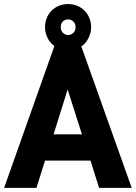

<svg xmlns="http://www.w3.org/2000/svg" viewBox="-30 -912 666 942"><path d="M369.1 -684.1 616.2 9.8H456.1L414.1 -124H190.9L148.9 9.8H-9.8L236.8 -686Q216.8 -700.7 205.1 -722.2Q190.9 -749.5 190.9 -777.8Q190.9 -826.2 223.1 -859.9Q256.8 -892.1 304.2 -892.1Q351.1 -892.1 384.8 -859.9Q417 -826.2 417 -777.8Q417 -747.6 401.9 -721.2Q390.1 -698.7 369.1 -684.1ZM277.8 -806.2Q268.1 -796.4 268.1 -777.8Q268.1 -761.7 278.8 -751Q289.6 -740.2 304.2 -740.2Q319.3 -740.2 330.1 -751Q340.8 -761.7 340.8 -777.8Q340.8 -795.4 330.1 -806.2Q319.3 -816.9 304.2 -816.9Q288.6 -816.9 277.8 -806.2ZM232.9 -252.9H372.1L301.8 -473.1Z"/></svg>

Font: D-DIN-PRO Heavy
Style: Bold
Weight: 900
Designer: Charles Nix
Foundry: CyberFei
Version: Version 1.000;hotconv 1.0.109;makeotfexe 2.5.65596